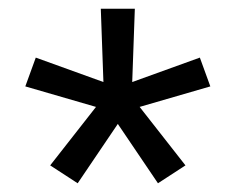

<svg xmlns="http://www.w3.org/2000/svg" viewBox="-20 -570 540 440"><path d="M158 -150 95 -191 200 -325 38 -372 62 -438 217 -382 211 -550H289L283 -382L438 -438L462 -372L300 -325L405 -191L342 -150L250 -286Z"/></svg>

Font: Iosevka Julsh Curly
Style: Regular
Weight: 400
Designer: Belleve Invis
Foundry: Belleve Invis
Version: Version 15.0.2; ttfautohint (v1.8.4)